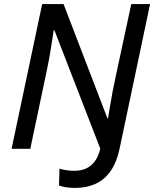

<svg xmlns="http://www.w3.org/2000/svg" viewBox="-20 -734 760 947"><path d="M350.6 192.9Q325.7 192.9 304.4 189.5Q283.2 186 271 180.7L273.4 98.1Q289.1 102.5 307.4 105.5Q325.7 108.4 346.2 108.4Q378.9 108.4 404.3 97.2Q429.7 85.9 447.8 61.5Q465.8 37.1 474.6 -1L248.5 -584.5H244.6Q242.7 -568.8 239 -545.7Q235.4 -522.5 231 -495.1Q226.6 -467.8 221.4 -439.2Q216.3 -410.6 210.4 -384.3L129.4 0H37.1L188 -713.9H293.5L509.8 -150.4H512.7Q517.1 -176.3 522.7 -210.4Q528.3 -244.6 535.2 -281Q542 -317.4 549.3 -350.1L627.4 -713.9H720.2L569.8 -0.5Q555.7 66.9 525.4 109.9Q495.1 152.8 450.9 172.9Q406.7 192.9 350.6 192.9Z"/></svg>

Font: Open Sans Medium
Style: Italic
Weight: 500
Italic angle: -12°
Designer: Monotype Design Team
Foundry: Monotype Imaging Inc.
Version: Version 3.000